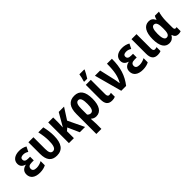

<svg xmlns="http://www.w3.org/2000/svg" viewBox="196 -2048 3569 3569"><g transform="rotate(-45 1980.5 -263.5)"><path d="M239 10C301 10 359 -4 397 -26V-136C351 -111 304 -98 259 -98C196 -98 165 -119 165 -163C165 -211 194 -235 262 -235H316V-332H269C209 -332 176 -349 176 -395C176 -433 203 -451 254 -451C290 -451 318 -442 356 -419L404 -514C357 -541 304 -554 247 -554C131 -554 54 -498 54 -407C54 -345 86 -305 152 -287V-282C73 -264 34 -219 34 -147C34 -47 110 10 239 10Z M686 9C834 9 907 -92 907 -295C907 -376 898 -444 876 -544H744C765 -452 775 -372 775 -299C775 -196 761 -102 691 -102C638 -102 616 -143 616 -238V-544H484V-240C484 -71 550 9 686 9Z M1005 0H1136V-182L1189 -228L1291 0H1430L1277 -320L1421 -544H1281L1133 -288H1131C1133 -327 1134 -365 1136 -404V-544H1005Z M1486 240H1619V102C1619 71 1617 35 1612 -29H1619C1644 -6 1674 10 1719 10C1834 10 1900 -89 1900 -273C1900 -460 1835 -554 1696 -554C1557 -554 1486 -463 1486 -283ZM1688 -103C1660 -103 1637 -114 1619 -137V-286C1619 -370 1632 -443 1693 -443C1753 -443 1765 -364 1765 -272C1765 -184 1751 -103 1688 -103Z M2012 -606H2093C2129 -664 2157 -713 2176 -755V-767H2047C2039 -712 2026 -662 2012 -621ZM2135 10C2166 10 2194 5 2218 -6V-110C2199 -104 2181 -101 2167 -101C2142 -101 2125 -122 2125 -165V-544H1993V-161C1993 -43 2037 10 2135 10Z M2381 0H2509C2628 -153 2679 -311 2679 -544H2549C2549 -341 2523 -226 2463 -123H2459C2452 -174 2448 -204 2439 -242L2370 -544H2233Z M2945 10C3007 10 3065 -4 3103 -26V-136C3057 -111 3010 -98 2965 -98C2902 -98 2871 -119 2871 -163C2871 -211 2900 -235 2968 -235H3022V-332H2975C2915 -332 2882 -349 2882 -395C2882 -433 2909 -451 2960 -451C2996 -451 3024 -442 3062 -419L3110 -514C3063 -541 3010 -554 2953 -554C2837 -554 2760 -498 2760 -407C2760 -345 2792 -305 2858 -287V-282C2779 -264 2740 -219 2740 -147C2740 -47 2816 10 2945 10Z M3336 10C3367 10 3395 5 3419 -6V-110C3400 -104 3382 -101 3368 -101C3343 -101 3326 -122 3326 -165V-544H3194V-161C3194 -43 3238 10 3336 10Z M3641 10C3698 10 3742 -18 3773 -72H3777C3794 -15 3825 10 3884 10C3902 10 3935 3 3945 -3V-111C3936 -107 3927 -106 3919 -106C3894 -106 3885 -122 3885 -163V-324C3885 -402 3900 -498 3917 -545H3809C3796 -524 3786 -500 3780 -472H3775C3742 -533 3708 -554 3652 -554C3536 -554 3471 -450 3471 -266C3471 -83 3532 10 3641 10ZM3677 -101C3620 -101 3606 -183 3606 -269C3606 -384 3630 -442 3678 -442C3742 -442 3753 -366 3753 -271C3753 -174 3745 -101 3677 -101Z"/></g></svg>

Font: Kathrein 77 Bold Condensed
Style: Regular
Weight: 700
Width: 3
Designer: Lazydogs Typefoundry, based on Open Sans by Ascender Corporation
Foundry: Lazydogs Typefoundry
Version: Version 1.003;PS 001.003;hotconv 1.0.88;makeotf.lib2.5.64775